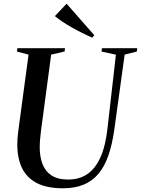

<svg xmlns="http://www.w3.org/2000/svg" viewBox="-20 -1002 758 1032"><path d="M650 -708.5 594.5 -306Q583.5 -227.5 563.2 -168.2Q543 -109 510.5 -69.5Q478 -30 430.8 -10Q383.5 10 319 10Q232 10 178 -18Q124 -46 98.5 -98.5Q73 -151 73 -225.5Q73 -242.5 74.2 -260Q75.5 -277.5 78 -296L133.5 -708.5L71 -725L73.5 -743H329.5L327 -725L255 -708.5L200.5 -300Q197.5 -276.5 195.5 -253.5Q193.5 -230.5 193.5 -209.5Q193.5 -161 207.8 -122Q222 -83 255.5 -60Q289 -37 347 -37Q406 -37 449 -66Q492 -95 519.8 -156.2Q547.5 -217.5 558 -314L603 -708L525.5 -725L528 -743H717.5L715.5 -725ZM475 -799.5Q448 -812 420.8 -825.5Q393.5 -839 367.2 -853.8Q341 -868.5 317.8 -884Q294.5 -899.5 275 -915.5L338 -982L487 -812.5Z"/></svg>

Font: Merriweather 144pt Medium
Style: Italic
Weight: 500
Italic angle: -7.8°
Version: Version 2.101